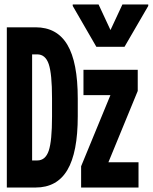

<svg xmlns="http://www.w3.org/2000/svg" viewBox="-20 -838 682 858"><path d="M10.5 0V-716H139Q234.5 -716 281 -638Q327.5 -560 327.5 -397V-319Q327.5 -156.5 281 -78.2Q234.5 0 139 0ZM123.5 -121H146.5Q183 -121 197.8 -164.5Q212.5 -208 212.5 -316.5V-399.5Q212.5 -508 197.8 -551.5Q183 -595 146.5 -595H123.5ZM342.5 0V-95L473.5 -413H353V-526H595.5V-431.5L464.5 -113H599V0ZM410.5 -629 305 -811.5V-818H420.5L485.5 -678.5H462L527 -818H642.5V-811.5L536.5 -629Z"/></svg>

Font: Google Sans Code
Style: Regular
Weight: 400
Monospace: yes
Designer: Google Sans Code Authors
Foundry: Google LLC
Version: Version 6.000